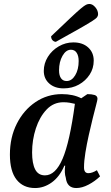

<svg xmlns="http://www.w3.org/2000/svg" viewBox="-20 -937 560 969"><path d="M157 12Q97 12 63.5 -30.5Q30 -73 30 -157Q30 -244 65 -313Q100 -382 159.5 -422Q219 -462 292 -462Q350 -462 390 -441L421 -462Q443 -462 457.5 -457.5Q472 -453 472 -438Q472 -433 465 -406.5Q458 -380 448 -340Q438 -300 428 -255Q418 -210 411 -167Q404 -124 404 -92Q404 -63 426 -63Q445 -63 469 -78L485 -47Q459 -22 426.5 -5Q394 12 365 12Q318 12 312 -40Q304 -65 309 -101H305Q281 -45 241.5 -16.5Q202 12 157 12ZM142 -168Q142 -112 157.5 -82Q173 -52 207 -52Q260 -52 296 -136Q332 -220 358 -413Q346 -416 331.5 -418.5Q317 -421 300 -421Q250 -421 215 -384Q180 -347 161 -289Q142 -231 142 -168ZM301 -491Q256 -491 228.5 -515.5Q201 -540 201 -579Q201 -617 221.5 -650Q242 -683 276.5 -703Q311 -723 350 -723Q397 -723 425 -697.5Q453 -672 453 -631Q453 -592 432.5 -560.5Q412 -529 378 -510Q344 -491 301 -491ZM316 -528Q342 -528 359.5 -557Q377 -586 377 -629Q377 -655 367 -670.5Q357 -686 338 -686Q313 -686 295.5 -655.5Q278 -625 278 -582Q278 -556 288 -542Q298 -528 316 -528ZM262 -726Q253 -726 245.5 -733.5Q238 -741 238 -754Q300 -813 335 -846Q370 -879 388 -894Q406 -909 414.5 -913Q423 -917 431 -917Q447 -917 461 -900.5Q475 -884 475 -865Q475 -858 470.5 -851Q466 -844 446.5 -831.5Q427 -819 383.5 -794Q340 -769 262 -726Z"/></svg>

Font: Petrona SemiBold
Style: Italic
Weight: 600
Italic angle: -9°
Designer: Ringo R. Seeber
Foundry: Ringo R. Seeber
Version: Version 2.001; ttfautohint (v1.8.3)